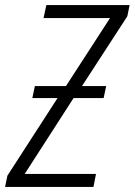

<svg xmlns="http://www.w3.org/2000/svg" viewBox="-45 -734 529 754"><path d="M-25 0 -16 -44 181 -349H82L92 -396H214L387 -663H126L137 -714H464L455 -670L277 -396H372L362 -349H244L52 -51H332L322 0Z"/></svg>

Font: Noto Sans Display SemiCondensed Light
Style: Italic
Weight: 300
Width: 4
Italic angle: -12°
Designer: Monotype Design Team
Foundry: Monotype Imaging Inc.
Version: Version 1.900